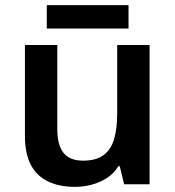

<svg xmlns="http://www.w3.org/2000/svg" viewBox="-20 -717 682 747"><path d="M562 -542V0H463L446 -70H440Q423 -42 396 -24.5Q369 -7 337 1.5Q305 10 271 10Q211 10 167 -11Q123 -32 100 -75.5Q77 -119 77 -188V-542H203V-213Q203 -153 227 -122.5Q251 -92 303 -92Q354 -92 383 -113.5Q412 -135 424 -176Q436 -217 436 -277V-542ZM480 -697V-606H162V-697Z"/></svg>

Font: Noto Sans Devanagari SemiBold
Style: Regular
Weight: 600
Version: Version 2.003